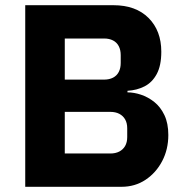

<svg xmlns="http://www.w3.org/2000/svg" viewBox="-20 -718 707 738"><path d="M77 0V-698H416Q502 -698 551 -649Q600 -600 600 -519Q600 -466 582.5 -433.5Q565 -401 535.5 -386Q506 -371 470 -369V-363Q495 -363 522 -354Q549 -345 573 -326Q597 -307 612 -275.5Q627 -244 627 -199Q627 -144 603.5 -99Q580 -54 539.5 -27Q499 0 447 0ZM229 -288V-128H404Q424 -128 438.5 -135.5Q453 -143 461 -157Q469 -171 469 -191V-225Q469 -245 461 -259Q453 -273 438.5 -280.5Q424 -288 404 -288ZM229 -570V-412H380Q400 -412 414.5 -419.5Q429 -427 436.5 -441.5Q444 -456 444 -476V-506Q444 -526 436.5 -540.5Q429 -555 414.5 -562.5Q400 -570 380 -570Z"/></svg>

Font: IBM Plex Sans
Style: Bold
Weight: 700
Designer: Mike Abbink, Paul van der Laan, Pieter van Rosmalen
Foundry: Bold Monday
Version: Version 3.201